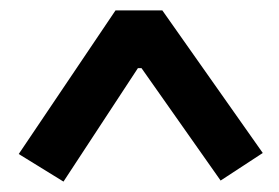

<svg xmlns="http://www.w3.org/2000/svg" viewBox="-20 -670 537 369"><path d="M102 -321 16 -374 202 -650H292L485 -376L404 -323L252 -539H245Z"/></svg>

Font: Eczar
Style: Bold
Weight: 700
Designer: Vaibhav Singh
Foundry: Rosetta Type Foundry
Version: Version 2.000